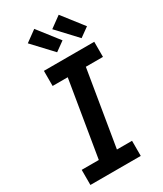

<svg xmlns="http://www.w3.org/2000/svg" viewBox="-240 -1069 979 1156"><g transform="rotate(-30 250.0 -491.5)"><path d="M29 0V-105H148L235 -630H130V-735H480V-630H361L274 -105H379V0ZM425 -792 299 -927 376 -983 489 -838ZM255 -792 129 -927 206 -983 319 -838Z"/></g></svg>

Font: Iosevka Curly Extrabold
Style: Italic
Weight: 800
Italic angle: -9°
Monospace: yes
Designer: Belleve Invis
Foundry: Belleve Invis
Version: Version 22.1.2; ttfautohint (v1.8.4)